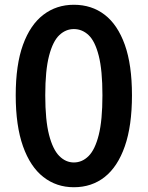

<svg xmlns="http://www.w3.org/2000/svg" viewBox="-20 -772 620 806"><path d="M290 14Q217 14 162 -29Q107 -72 76.5 -158Q46 -244 46 -372Q46 -500 76.5 -584Q107 -668 162 -710Q217 -752 290 -752Q365 -752 419.5 -710Q474 -668 504 -584Q534 -500 534 -372Q534 -244 504 -158Q474 -72 419.5 -29Q365 14 290 14ZM290 -90Q325 -90 352 -117Q379 -144 394.5 -205.5Q410 -267 410 -372Q410 -477 394.5 -538Q379 -599 352 -624.5Q325 -650 290 -650Q256 -650 229 -624.5Q202 -599 186 -538Q170 -477 170 -372Q170 -267 186 -205.5Q202 -144 229 -117Q256 -90 290 -90Z"/></svg>

Font: Noto Sans JP SemiBold
Style: Regular
Weight: 600
Designer: Ryoko NISHIZUKA  (kana, bopomofo & ideographs); Paul D. Hunt (Latin, Greek & Cyrillic); Sandoll Communications , Soo-you
Foundry: Adobe
Version: Version 2.004-H2;hotconv 1.0.118;makeotfexe 2.5.65603